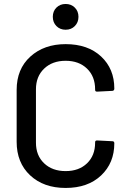

<svg xmlns="http://www.w3.org/2000/svg" viewBox="-20 -928 647 957"><path d="M307.1 8.8Q197.3 8.8 130.1 -54.2Q63 -117.2 63 -221.2V-480Q63 -584 131.3 -646Q199.7 -708 307.1 -708Q418 -708 483.9 -646.5Q549.8 -585 549.8 -486.8V-485.8Q549.8 -481 546.9 -478Q543.9 -475.1 540 -475.1L463.9 -471.2Q454.1 -471.2 454.1 -480V-482.9Q454.1 -546.9 413.8 -585.9Q373.5 -625 307.1 -625Q240.7 -625 200 -585.9Q159.2 -546.9 159.2 -482.9V-216.8Q159.2 -152.8 200 -114Q240.7 -75.2 307.1 -75.2Q373.5 -75.2 413.8 -114Q454.1 -152.8 454.1 -216.8V-219.2Q454.1 -228 463.9 -228L540 -224.1Q549.8 -224.1 549.8 -213.9Q549.8 -115.7 483.9 -53.5Q418 8.8 307.1 8.8ZM353 -798.1Q335 -779.8 307.1 -779.8Q279.3 -779.8 261.2 -798.1Q243.2 -816.4 243.2 -844.2Q243.2 -872.1 261.2 -890.1Q279.3 -908.2 307.1 -908.2Q335 -908.2 353 -890.1Q371.1 -872.1 371.1 -844.2Q371.1 -816.4 353 -798.1Z"/></svg>

Font: Gruenseis Font Medium
Style: Regular
Weight: 500
Designer: Jeremy Tribby
Foundry: Tribby Type
Version: Version 1.408;Glyphs 3.1.2 (3151)